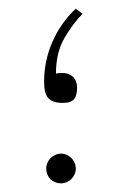

<svg xmlns="http://www.w3.org/2000/svg" viewBox="-20 -424 282 444"><path d="M155.3 -403.8C125 -376.5 82 -316.9 82 -236.3C82 -201.7 90.8 -186 126 -186C150.9 -186 158.2 -197.8 158.2 -221.7C158.2 -246.6 139.2 -259.8 109.4 -253.9C109.4 -285.6 115.7 -313 128.9 -335.9C142.1 -358.4 155.8 -377 170.9 -392.1ZM86.9 -34.2C86.9 -14.2 101.6 0 121.1 0C140.1 0 155.3 -16.1 155.3 -34.2C155.3 -53.2 139.2 -68.8 121.1 -68.8C103 -68.8 86.9 -53.2 86.9 -34.2Z"/></svg>

Font: Vazirmatn Thin
Style: Regular
Weight: 100
Designer: Saber Rastikerdar
Foundry: Saber Rastikerdar
Version: Version 33.003